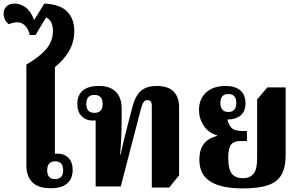

<svg xmlns="http://www.w3.org/2000/svg" viewBox="-47 -1039 1673 1070"><path d="M235 10Q166 10 133 -23.5Q100 -57 100 -117V-679Q169 -719 208.5 -763Q248 -807 248 -866Q248 -893 239 -913Q230 -933 210 -942L151 -844H119Q113 -873 94.5 -894Q76 -915 48 -915Q37 -915 24 -911.5Q11 -908 3 -904Q-13 -915 -20 -931Q-27 -947 -27 -962Q-27 -987 -11 -1003Q5 -1019 34 -1019Q68 -1019 97 -997Q126 -975 143 -927L200 -1019Q289 -1015 328 -974Q367 -933 367 -867Q367 -807 339 -757Q311 -707 259 -665V-182Q268 -184 287 -182Q319 -178 338.5 -155Q358 -132 358 -92Q358 -44 327.5 -17Q297 10 235 10ZM260 -41Q305 -41 305 -90Q305 -140 260 -140Q216 -140 216 -90Q216 -41 260 -41Z M799 6V-450Q799 -481 775 -481Q762 -481 754 -471Q746 -461 738 -431L626 0H486V-368Q477 -367 469 -367Q433 -367 408.5 -391Q384 -415 384 -461Q384 -508 414 -534Q444 -560 505 -560Q566 -560 598.5 -527.5Q631 -495 631 -434V-372Q631 -332 629 -278Q627 -224 622 -178H625Q635 -223 645.5 -267Q656 -311 668 -355L690 -439Q708 -509 740.5 -534.5Q773 -560 825 -560Q891 -560 921 -528.5Q951 -497 951 -443V-62L896 6ZM479 -410Q525 -410 525 -460Q525 -510 479 -510Q434 -510 434 -460Q434 -410 479 -410Z M1306 11Q1185 11 1124.5 -28Q1064 -67 1064 -149Q1064 -202 1087.5 -235Q1111 -268 1162 -281V-285Q1114 -299 1088 -339Q1062 -379 1062 -426Q1062 -487 1101.5 -523.5Q1141 -560 1211 -560Q1263 -560 1292 -535.5Q1321 -511 1321 -463Q1321 -417 1293 -395Q1265 -373 1221 -373Q1224 -350 1240.5 -329.5Q1257 -309 1304 -309H1329V-253H1291Q1257 -253 1241 -233.5Q1225 -214 1225 -158Q1225 -96 1245 -71Q1265 -46 1306 -46Q1345 -46 1365.5 -70Q1386 -94 1386 -156V-485L1443 -552H1545V-176Q1545 -107 1522 -66Q1499 -25 1446.5 -7Q1394 11 1306 11ZM1226 -415Q1249 -415 1259.5 -428.5Q1270 -442 1270 -465Q1270 -515 1226 -515Q1181 -515 1181 -465Q1181 -442 1192 -428.5Q1203 -415 1226 -415Z"/></svg>

Font: Noto Serif Thai SemiCondensed ExtraBold
Style: Regular
Weight: 800
Width: 4
Designer: Monotype Design Team
Foundry: Monotype Imaging Inc.
Version: Version 2.002; ttfautohint (v1.8.4.7-5d5b)